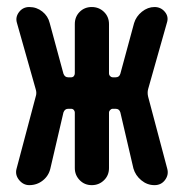

<svg xmlns="http://www.w3.org/2000/svg" viewBox="-20 -540 540 560"><path d="M65.4 0Q47.9 0 35.6 -15.1Q23.4 -30.3 28.3 -47.9L84 -257.8Q87.9 -268.6 84 -280.3L29.3 -473.6Q24.4 -490.2 35.6 -504.9Q46.9 -519.5 65.4 -519.5Q86.9 -519.5 103.5 -506.3Q120.1 -493.2 125 -472.7L165 -325.2Q168.9 -314.5 178.7 -314.5H187.5Q192.4 -314.5 195.3 -317.9Q198.2 -321.3 198.2 -326.2V-469.7Q198.2 -491.2 212.4 -505.4Q226.6 -519.5 247.6 -519.5Q268.6 -519.5 283.2 -505.4Q297.9 -491.2 297.9 -469.7V-326.2Q297.9 -321.3 301.3 -317.9Q304.7 -314.5 308.6 -314.5H317.4Q328.1 -314.5 331.1 -325.2L371.1 -472.7Q377 -492.2 394 -505.9Q411.1 -519.5 430.7 -519.5Q449.2 -519.5 460.9 -505.4Q472.7 -491.2 466.8 -473.6L412.1 -280.3Q409.2 -269.5 412.1 -257.8L467.8 -47.9Q472.7 -30.3 461.4 -15.1Q450.2 0 430.7 0Q409.2 0 392.1 -14.2Q375 -28.3 369.1 -48.8L331.1 -211.9Q328.1 -222.7 317.4 -222.7H308.6Q304.7 -222.7 301.3 -219.2Q297.9 -215.8 297.9 -211.9V-49.8Q297.9 -28.3 283.2 -14.2Q268.6 0 247.6 0Q226.6 0 212.4 -14.6Q198.2 -29.3 198.2 -49.8V-211.9Q198.2 -215.8 195.3 -219.2Q192.4 -222.7 187.5 -222.7H178.7Q168.9 -222.7 165 -211.9L127 -48.8Q122.1 -27.3 105 -13.7Q87.9 0 65.4 0Z"/></svg>

Font: Rounded-X Mgen+ 2m medium
Style: Regular
Weight: 500
Designer: [Source Han Sans]
Ryoko NISHIZUKA  (kana & ideographs); Paul D. Hunt (Latin, Greek & Cyrillic); Wenlong ZHANG  (bopomofo
Version: Version 1.059.20150602